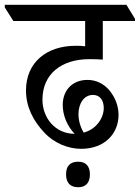

<svg xmlns="http://www.w3.org/2000/svg" viewBox="-59 -643 586 805"><path d="M281 -19C381 -19 438 -84 438 -161C438 -199 424 -235 399 -265C377 -291 345 -308 308 -308C241 -308 204 -261 204 -203C204 -159 223 -114 254 -82C173 -82 119 -148 119 -225C119 -334 200 -395 316 -395C342 -395 358 -394 372 -393V-555H507V-564L471 -623H-39V-612L-3 -555H298V-449C285 -451 272 -451 258 -451C136 -451 50 -381 50 -264C50 -195 80 -137 126 -88C168 -42 228 -19 281 -19ZM270 -164C270 -209 293 -245 331 -245C359 -245 376 -224 376 -190C376 -150 347 -102 292 -87C278 -110 270 -138 270 -164ZM269 142C301 142 318 123 318 88C318 54 301 35 269 35C235 35 218 53 218 88C218 124 236 142 269 142Z"/></svg>

Font: Noto Serif Devanagari SemiCondensed
Style: Regular
Weight: 400
Width: 4
Designer: Universal Thirst, Indian Type Foundry and the Monotype Design Team
Foundry: Monotype Imaging Inc.
Version: Version 2.004